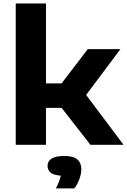

<svg xmlns="http://www.w3.org/2000/svg" viewBox="-20 -828 726 1098"><path d="M70 0V-808H243V-351H332L482 -547H668.5L472.5 -285L686.5 0H497L332.5 -211H243V0ZM299.5 249.5Q322 207 327.5 176.5Q286.5 173.5 269.2 158.8Q252 144 252 121Q252 94 275 79Q298 64 348 64Q398.5 64 421.8 83.5Q445 103 445 139Q445 166 434 196.2Q423 226.5 404.5 249.5Z"/></svg>

Font: Encode Sans Expanded Expanded
Style: Bold
Weight: 700
Width: 7
Designer: Multiple Designers
Foundry: Impallari Type
Version: Version 3.000; ttfautohint (v1.8.3) -l 8 -r 50 -G 200 -x 14 